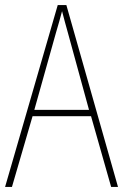

<svg xmlns="http://www.w3.org/2000/svg" viewBox="-20 -735 484 755"><path d="M417 0 338 -278H108L27 0H0L207 -715H241L444 0ZM247 -606Q241 -628 235.5 -647.5Q230 -667 224 -691Q218 -669 212.5 -649Q207 -629 200 -606L115 -303H330Z"/></svg>

Font: Noto Sans Bengali Condensed Thin
Style: Regular
Weight: 100
Width: 3
Designer: Joana Ranito - Universal Thirst; Jelle Bosma - Monotype Design Team
Foundry: Universal Thirst ehf.
Version: Version 3.000; ttfautohint (v1.8.4.7-5d5b)